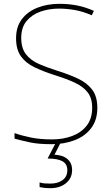

<svg xmlns="http://www.w3.org/2000/svg" viewBox="-20 -744 583 1004"><path d="M489 -180Q489 -116 456.5 -73.5Q424 -31 369.5 -10.5Q315 10 250 10Q181 10 136.5 0.5Q92 -9 56 -19V-48Q96 -34 143.5 -24.5Q191 -15 252 -15Q309 -15 356.5 -32.5Q404 -50 433 -86.5Q462 -123 462 -181Q462 -231 438 -261.5Q414 -292 369.5 -312.5Q325 -333 263 -352Q205 -371 160 -392.5Q115 -414 89.5 -449.5Q64 -485 64 -544Q64 -604 94.5 -644Q125 -684 176.5 -704Q228 -724 291 -724Q338 -724 382.5 -715.5Q427 -707 471 -687L460 -664Q414 -684 371.5 -691.5Q329 -699 289 -699Q236 -699 191 -683Q146 -667 118.5 -633.5Q91 -600 91 -546Q91 -492 116 -460Q141 -428 183.5 -409.5Q226 -391 277 -375Q341 -355 388.5 -332.5Q436 -310 462.5 -274.5Q489 -239 489 -180ZM357 145Q357 188 325 214Q293 240 244 240Q210 240 187 234V210Q200 214 212.5 215Q225 216 244 216Q282 216 307 198Q332 180 332 146Q332 114 307 99.5Q282 85 229 85L273 0H298L265 65Q309 67 333 88Q357 109 357 145Z"/></svg>

Font: Noto Sans Bengali Thin
Style: Regular
Weight: 100
Designer: Jelle Bosma - Monotype Design Team
Foundry: Monotype Imaging Inc.
Version: Version 2.003; ttfautohint (v1.8.4.7-5d5b)